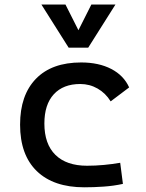

<svg xmlns="http://www.w3.org/2000/svg" viewBox="-20 -796 626 826"><path d="M342.8 9.8Q210.4 9.8 138.4 -59.8Q66.4 -129.4 66.4 -259.8Q66.4 -386.7 134.5 -457Q202.6 -527.3 329.1 -527.3Q404.8 -527.3 458.7 -499.3Q512.7 -471.2 535.6 -419.9L456.1 -359.9Q434.1 -395.5 399.9 -415Q365.7 -434.6 325.2 -434.6Q252 -434.6 211.4 -390.4Q170.9 -346.2 170.9 -264.6Q170.9 -176.3 218.5 -129.6Q266.1 -83 354.5 -83Q390.6 -83 426.8 -86.4Q462.9 -89.8 497.1 -95.7L508.8 -4.9Q468.8 3.9 426 6.8Q383.3 9.8 342.8 9.8ZM275.4 -590.8 158.2 -776.4H261.7L317.4 -666L373 -776.4H476.6L359.4 -590.8Z"/></svg>

Font: Cascadia Code NF
Style: Regular
Weight: 400
Monospace: yes
Designer: Aaron Bell
Foundry: Saja Typeworks
Version: Version 2404.023; ttfautohint (v1.8.4)